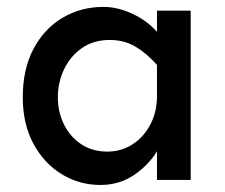

<svg xmlns="http://www.w3.org/2000/svg" viewBox="-20 -521 652 556"><path d="M270.5 14.6Q210 14.6 158.7 -16.6Q107.4 -47.9 76.7 -105Q45.9 -162.1 45.9 -239.3Q45.9 -320.3 76.7 -378.9Q107.4 -437.5 160.6 -469.2Q213.9 -501 279.3 -501Q320.3 -501 362.8 -481.4Q405.3 -461.9 434.6 -428.7V-490.2H532.2V0H434.6V-83Q411.1 -43.9 368.7 -14.6Q326.2 14.6 270.5 14.6ZM291 -82Q331.1 -82 363.8 -103Q396.5 -124 416 -161.6Q435.5 -199.2 434.6 -248V-333Q405.3 -366.2 372.6 -385.7Q339.8 -405.3 297.9 -405.3Q251 -405.3 217.3 -381.8Q183.6 -358.4 165.5 -320.3Q147.5 -282.2 147.5 -239.3Q147.5 -196.3 165.5 -160.2Q183.6 -124 215.8 -103Q248 -82 291 -82Z"/></svg>

Font: Sen Medium
Style: Regular
Weight: 500
Designer: Kosal Sen, Philatype
Foundry: Philatype
Version: Version 2.000;gftools[0.9.31]